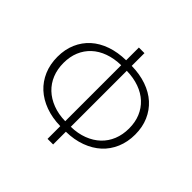

<svg xmlns="http://www.w3.org/2000/svg" viewBox="-175 -852 1045 1045"><g transform="rotate(45 347.5 -329.5)"><path d="M95 -332Q95 -284 111 -244.5Q127 -205 157 -176.5Q187 -148 230 -131.5Q273 -115 326 -114V-545Q273 -544 230 -528.5Q187 -513 157 -485Q127 -457 111 -418.5Q95 -380 95 -332ZM600 -332Q600 -380 584 -418.5Q568 -457 538 -485Q508 -513 465 -528.5Q422 -544 369 -545V-114Q422 -115 465 -131.5Q508 -148 538 -176.5Q568 -205 584 -244.5Q600 -284 600 -332ZM326 22V-76Q263 -77 211.5 -96Q160 -115 124 -148Q88 -181 68 -228Q48 -275 48 -332Q48 -389 68 -435Q88 -481 124 -513.5Q160 -546 211.5 -564Q263 -582 326 -583V-681H369V-583Q432 -582 483.5 -564Q535 -546 571 -513.5Q607 -481 627 -435Q647 -389 647 -332Q647 -275 627 -228Q607 -181 571 -148Q535 -115 483.5 -96Q432 -77 369 -76V22Z"/></g></svg>

Font: hySource Sans Pro Light
Style: Regular
Weight: 300
Designer: Paul D. Hunt
Foundry: Adobe Systems Incorporated
Version: Version 2.021;PS 2.000;hotconv 1.0.86;makeotf.lib2.5.63406